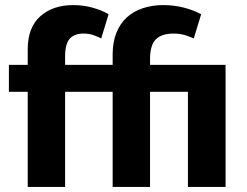

<svg xmlns="http://www.w3.org/2000/svg" viewBox="-20 -735 971 755"><path d="M268 -715Q307 -715 343.5 -705Q380 -695 407 -679L378 -584Q362 -592 345.5 -597.5Q329 -603 309 -603Q272 -603 254 -582.5Q236 -562 236 -513V-480H423V-521Q423 -569 437.5 -605.5Q452 -642 478 -666Q504 -690 541 -702.5Q578 -715 622 -715Q664 -715 703 -705Q742 -695 771 -679L742 -584Q724 -592 705 -597.5Q686 -603 663 -603Q615 -603 592.5 -580Q570 -557 570 -503V-480H867V0H719V-374H570V0H423V-374H236V0H89V-374H15V-480H89V-541Q89 -627 138.5 -671Q188 -715 268 -715Z"/></svg>

Font: Mukta ExtraBold
Style: Regular
Weight: 800
Designer: Girish Dalvi and Yashodeep Gholap
Foundry: Ek Type
Version: Version 2.538;PS 1.002;hotconv 16.6.51;makeotf.lib2.5.65220;